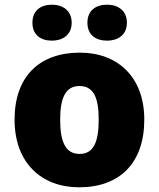

<svg xmlns="http://www.w3.org/2000/svg" viewBox="-20 -787 677 817"><path d="M118 -690C118 -638 154 -614 201 -614C246 -614 285 -638 285 -690C285 -743 246 -767 201 -767C154 -767 118 -743 118 -690ZM352 -690C352 -638 388 -614 436 -614C481 -614 520 -638 520 -690C520 -743 481 -767 436 -767C388 -767 352 -743 352 -690ZM594 -278C594 -461 479 -563 320 -563C147 -563 42 -461 42 -278C42 -93 157 10 317 10C489 10 594 -93 594 -278ZM236 -278C236 -372 260 -421 318 -421C378 -421 400 -372 400 -278C400 -183 378 -132 319 -132C259 -132 236 -183 236 -278Z"/></svg>

Font: Noto Sans Lao UI Blk
Style: Regular
Weight: 900
Designer: Monotype Design Team
Foundry: Monotype Imaging Inc.
Version: Version 2.000